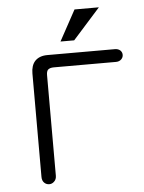

<svg xmlns="http://www.w3.org/2000/svg" viewBox="-52 -745 604 805"><g transform="rotate(-5 250.0 -342.5)"><path d="M162.1 -522.5Q127.9 -522.5 109.4 -502.9Q92.8 -484.4 92.8 -451.2V-15.6Q92.8 0 101.6 8.8Q110.4 17.6 123 17.6Q134.8 17.6 143.6 8.8Q153.3 0 153.3 -15.6V-438.5Q153.3 -454.1 159.2 -460.9Q167 -468.8 184.6 -468.8H446.3Q460 -468.8 468.8 -477.5Q476.6 -485.4 476.6 -496.1Q476.6 -506.8 468.8 -514.6Q460 -522.5 446.3 -522.5ZM394.5 -703.1H292L221.7 -574.2H279.3Z"/></g></svg>

Font: Gulim
Style: Regular
Weight: 400
Version: Version 2.21